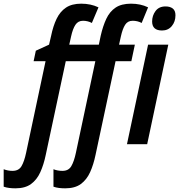

<svg xmlns="http://www.w3.org/2000/svg" viewBox="-136 -785 975 1045"><path d="M-52 240Q-69 240 -85.5 238Q-102 236 -116 231V136Q-93 145 -68 145Q-34 145 -19 119.5Q-4 94 6 47L112 -452H47L59 -509L131 -542L142 -589Q153 -643 172 -682.5Q191 -722 223 -743.5Q255 -765 306 -765Q358 -765 400 -745L364 -660Q353 -666 340.5 -669Q328 -672 316 -672Q289 -672 274.5 -650Q260 -628 251 -587L241 -542H402L412 -590Q424 -643 442.5 -682.5Q461 -722 493 -743.5Q525 -765 577 -765Q629 -765 670 -745L635 -660Q624 -666 611.5 -669Q599 -672 586 -672Q559 -672 545 -650Q531 -628 522 -587L512 -542H598L579 -452H493L384 58Q373 111 354.5 152Q336 193 304 216.5Q272 240 219 240Q201 240 185 238Q169 236 155 231V136Q177 145 204 145Q237 145 252 119.5Q267 94 277 47L383 -452H222L113 58Q102 111 83.5 152Q65 193 33 216.5Q1 240 -52 240ZM746 -619Q692 -619 692 -668Q692 -700 710.5 -725Q729 -750 765 -750Q790 -750 804.5 -738.5Q819 -727 819 -702Q819 -667 799 -643Q779 -619 746 -619ZM555 0 670 -542H780L665 0Z"/></svg>

Font: Noto Sans Condensed SemiBold
Style: Italic
Weight: 600
Width: 3
Italic angle: -12°
Designer: Monotype Design Team
Foundry: Monotype Imaging Inc.
Version: Version 2.013; ttfautohint (v1.8.4.7-5d5b)